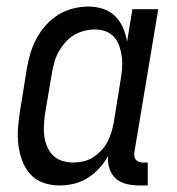

<svg xmlns="http://www.w3.org/2000/svg" viewBox="-20 -558 540 586"><path d="M161 8Q161 8 161 8Q161 8 161 8Q135 8 111.5 -0.5Q88 -9 72 -27Q56 -45 47.5 -68.5Q39 -92 36 -116.5Q33 -141 35 -167.5Q37 -194 41 -219L62 -349Q66 -373 73 -396Q80 -419 91.5 -440.5Q103 -462 120 -481Q137 -500 158 -513Q179 -526 203 -532Q227 -538 250 -538Q273 -538 294.5 -531Q316 -524 331.5 -508.5Q347 -493 355.5 -473Q364 -453 368 -431L384 -530H463L390 -93Q389 -87 390 -81Q391 -75 394.5 -70.5Q398 -66 404 -64Q410 -62 416 -62H431V8H404Q385 8 366 3.5Q347 -1 333.5 -13Q320 -25 314 -43.5Q308 -62 310 -82Q299 -62 283 -44.5Q267 -27 247 -14.5Q227 -2 205 3Q183 8 161 8ZM204 -62Q219 -62 234.5 -65.5Q250 -69 263.5 -77.5Q277 -86 288.5 -98Q300 -110 307.5 -124Q315 -138 319.5 -153Q324 -168 327 -183L348 -313Q351 -330 352.5 -348Q354 -366 352 -382.5Q350 -399 345 -415Q340 -431 329.5 -443.5Q319 -456 303.5 -462Q288 -468 270 -468Q254 -468 237.5 -464Q221 -460 206 -451Q191 -442 179.5 -429Q168 -416 159.5 -401Q151 -386 146.5 -370Q142 -354 139 -338L117 -208Q115 -191 114 -173.5Q113 -156 115.5 -140Q118 -124 124.5 -109Q131 -94 142.5 -83Q154 -72 170 -67Q186 -62 203 -62Z"/></svg>

Font: Iosevka Slab
Style: Italic
Weight: 400
Italic angle: -9°
Monospace: yes
Designer: Belleve Invis
Foundry: Belleve Invis
Version: Version 11.1.0; ttfautohint (v1.8.3)